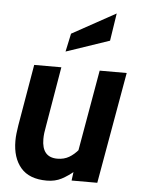

<svg xmlns="http://www.w3.org/2000/svg" viewBox="-54 -803 628 856"><g transform="rotate(5 260.0 -375.0)"><path d="M187.5 10Q109 10 71 -34.5Q33 -79 33 -154.5Q33 -171 35 -188.5Q37 -206 40 -224.5L87 -499H208.5L163.5 -233.5Q160 -215 158.2 -201Q156.5 -187 156.5 -173.5Q156.5 -91.5 226 -91.5Q255.5 -91.5 278 -104.5Q300.5 -117.5 320.5 -141.5L310 -44Q282.5 -20.5 253.8 -5.2Q225 10 187.5 10ZM298 0 314 -121.5 380 -499H501L413 0ZM221 -570.5 238.5 -652 433.5 -759.5 414.5 -636Z"/></g></svg>

Font: Cabin
Style: Bold Italic
Weight: 700
Width: 4
Italic angle: -10°
Designer: Pablo Impallari
Foundry: Pablo Impallari. http://www.impallari.com Igino Marini. http://www.ikern.com
Version: Version 3.001